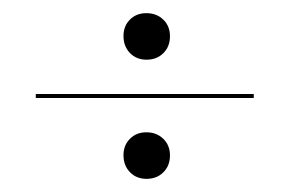

<svg xmlns="http://www.w3.org/2000/svg" viewBox="-20 -458 440 292"><path d="M365.9 -309H34.4V-315H365.9ZM167.8 -403.2Q167.8 -418.4 177.6 -428.2Q187.4 -438 202.5 -438Q218.2 -438 228.3 -428.2Q238.5 -418.4 238.5 -402.8Q238.5 -387.2 228.5 -377.2Q218.5 -367.2 202.9 -367.2Q187.4 -367.2 177.6 -377.4Q167.8 -387.6 167.8 -403.2ZM167.8 -222Q167.8 -237.1 177.6 -246.9Q187.4 -256.8 202.5 -256.8Q218.2 -256.8 228.3 -246.9Q238.5 -237.1 238.5 -221.6Q238.5 -206 228.5 -196Q218.5 -186 202.9 -186Q187.4 -186 177.6 -196.2Q167.8 -206.3 167.8 -222Z"/></svg>

Font: Moniqa Black
Style: Regular
Weight: 900
Designer: Rajesh Rajput
Foundry: Rajesh Rajput
Version: Version 1.000